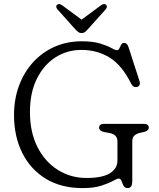

<svg xmlns="http://www.w3.org/2000/svg" viewBox="-20 -921 792 958"><path d="M640 -17Q640 17.5 617 17.5Q602.5 17.5 596.5 5.8Q590.5 -6 586.2 -18Q582 -30 573 -30Q564 -30 542.8 -18Q521.5 -6 484.5 5.8Q447.5 17.5 391.5 17.5Q285 17.5 208.5 -29.2Q132 -76 91 -158.2Q50 -240.5 50 -347Q50 -426.5 75 -493.8Q100 -561 145.5 -610.8Q191 -660.5 252.8 -687.8Q314.5 -715 388 -715Q443.5 -715 479.2 -704Q515 -693 535 -681.8Q555 -670.5 564 -670.5Q571.5 -670.5 575.5 -679.5Q579.5 -688.5 584.5 -697.8Q589.5 -707 600 -707Q614.5 -707 621.5 -685L677 -513.5Q680 -503 675 -495Q670 -487 659.5 -486.5Q644 -485 634.5 -503.5Q588.5 -596 526.5 -634Q464.5 -672 386 -672Q314.5 -672 256.2 -634.5Q198 -597 163.8 -527.8Q129.5 -458.5 129.5 -362.5Q129.5 -260.5 167.2 -186.8Q205 -113 269 -73Q333 -33 411.5 -33Q490.5 -33 528.2 -56.5Q566 -80 566 -120V-215.5Q566 -249.5 528 -257L498 -262.5Q474.5 -269 474.5 -284Q474.5 -303 499.5 -303H697Q722.5 -303 722.5 -284Q722.5 -269.5 700.5 -263L678 -258Q660.5 -254 650.2 -244.2Q640 -234.5 640 -215.5ZM418.5 -775.5Q410.5 -766.5 403.8 -761.2Q397 -756 387.5 -756Q377.5 -756 370.5 -761.2Q363.5 -766.5 355 -775.5L266.5 -874.5Q260.5 -881.5 260.8 -888Q261 -894.5 265 -897.5Q274.5 -905 289.5 -895L387 -823L484.5 -895Q499.5 -905 509 -897.5Q513 -894.5 513.2 -888Q513.5 -881.5 507.5 -874.5Z"/></svg>

Font: Fraunces 9pt SuperSoft Light
Style: Regular
Weight: 300
Version: Version 1.000;[b76b70a41]